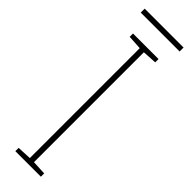

<svg xmlns="http://www.w3.org/2000/svg" viewBox="-282 -824 824 824"><g transform="rotate(45 130.0 -412.5)"><path d="M208 0H53V-20L118 -23V-690L53 -694V-714H208V-694L143 -690V-23L208 -20ZM249 -825V-801H13V-825Z"/></g></svg>

Font: Noto Sans Myanmar SemiCondensed Thin
Style: Regular
Weight: 100
Width: 4
Designer: Monotype Design Team
Foundry: Monotype Imaging Inc.
Version: Version 2.107; ttfautohint (v1.8.4.7-5d5b)